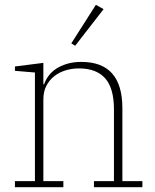

<svg xmlns="http://www.w3.org/2000/svg" viewBox="-20 -777 642 797"><path d="M42 -25H125V-476L42 -483V-501L160 -516V-427H163Q169 -445 181.5 -462Q194 -479 213 -491.5Q232 -504 258 -512Q284 -520 318 -520Q488 -520 488 -328V-25H571V0H370V-25H453V-323Q453 -411 416.5 -452Q380 -493 308 -493Q279 -493 252.5 -485Q226 -477 205.5 -461Q185 -445 172.5 -421Q160 -397 160 -364V-25H243V0H42ZM276 -597 378 -757 410 -739 292 -587Z"/></svg>

Font: IBM Plex Serif ExtraLight
Style: Regular
Weight: 200
Designer: Mike Abbink, Paul van der Laan, Pieter van Rosmalen
Foundry: Bold Monday
Version: Version 2.5